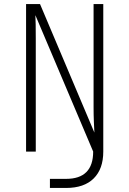

<svg xmlns="http://www.w3.org/2000/svg" viewBox="-20 -750 640 950"><path d="M227 180V135H307Q441 135 441 0L155 -675Q156 -661 156.5 -629.5Q157 -598 157 -560V0H109V-730H178L447 -94Q446 -112 444.5 -146.5Q443 -181 443 -219V-730H491V0Q491 86 443.5 133Q396 180 307 180Z"/></svg>

Font: NKDuy Mono Thin
Style: Regular
Weight: 100
Monospace: yes
Designer: NKDuy
Foundry: NKDuy
Version: Version 2.251; ttfautohint (v1.8.4.7-5d5b)